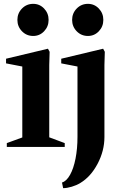

<svg xmlns="http://www.w3.org/2000/svg" viewBox="-20 -772 655 1009"><path d="M15.8 -20 105.2 -52.6 97.2 -29.6V-442.6L105.6 -420.8L11.8 -439V-463.4L232 -516L240.8 -499.8L238.8 -429.8V-30L230.8 -53.4L320.2 -20V0H15.8ZM71.4 -667.4Q71.4 -702.4 95.5 -727.1Q119.6 -751.8 154.5 -751.8Q188.2 -751.8 211.8 -727.1Q235.4 -702.4 235.4 -667.4Q235.4 -632.4 211.8 -607.7Q188.2 -583 154.5 -583Q119.6 -583 95.5 -607.7Q71.4 -632.4 71.4 -667.4ZM387.2 -53V-430.6L395.6 -420.8L301.8 -439V-463.4L522 -516L530.8 -499.8L528.8 -430.4V-51.8Q528.8 20.4 493 88.4Q457.2 156.4 401.8 189.8Q382.8 201.6 357.2 209.2Q331.6 216.8 311.8 216.8L305.8 187.2Q329.4 180.2 348 147Q366.6 113.8 376.9 61.6Q387.2 9.4 387.2 -53ZM359 -667.4Q359 -702.4 383.1 -727.1Q407.2 -751.8 442.1 -751.8Q475.8 -751.8 499.4 -727.1Q523 -702.4 523 -667.4Q523 -632.4 499.4 -607.7Q475.8 -583 442.1 -583Q407.2 -583 383.1 -607.7Q359 -632.4 359 -667.4Z"/></svg>

Font: Wittgenstein
Style: Regular
Weight: 400
Designer: Jörg Drees
Foundry: Jörg Drees
Version: Version 1.003;Glyphs 3.1.2 (3151)